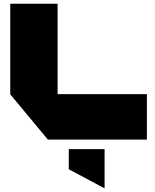

<svg xmlns="http://www.w3.org/2000/svg" viewBox="-20 -750 833 1030"><path d="M237 -1 35 -244V-245H768V-1ZM35 -245V-730H289V-245ZM540 260 349 158V50H541V260Z"/></svg>

Font: Foldit Thin Black
Style: Regular
Weight: 900
Version: Version 1.003